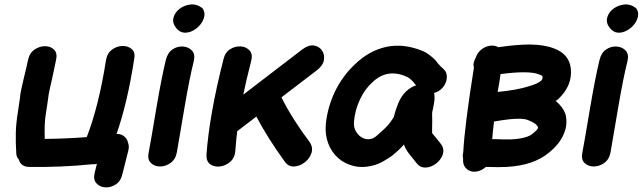

<svg xmlns="http://www.w3.org/2000/svg" viewBox="-20 -736 2845 850"><path d="M522 34 548 -69Q553 -88 547 -104Q543 -122 529 -133Q515 -144 496 -143Q544 -280 574 -474Q580 -504 563.5 -518.5Q547 -533 522 -532.5Q497 -532 475.5 -516Q454 -500 449 -468Q417 -265 364 -129Q273 -122 178 -121Q177 -157 178 -181.5Q179 -206 182 -226Q185 -246 188.5 -268Q192 -290 196 -321Q197 -329 211 -389Q224 -448 228 -470Q235 -500 220 -515.5Q205 -531 180.5 -531.5Q156 -532 133.5 -517Q111 -502 104 -470Q102 -459 96.5 -436Q91 -413 84.5 -386Q78 -359 73.5 -337Q69 -315 69 -307Q68 -298 60 -245Q51 -191 50 -148.5Q49 -106 52 -59Q52 -42 63 -30Q73 3 110 3Q254 5 389 -9Q397 -8 405 -10L409 -11L399 30Q392 59 407 75.5Q422 92 446 93.5Q470 95 492.5 80.5Q515 66 522 34Z M638 -60Q632 -30 648 -14.5Q664 1 688.5 1Q713 1 735 -14.5Q757 -30 763 -62Q764 -70 798 -267Q819 -390 838 -466Q845 -496 830 -512Q815 -528 790.5 -530Q766 -532 744 -517.5Q722 -503 714 -470Q696 -396 673 -262Q646 -100 638 -60ZM876 -700Q851 -719 823.5 -716Q796 -713 775 -697Q754 -681 748 -657.5Q742 -634 760 -612Q775 -593 795 -591.5Q815 -590 834.5 -600.5Q854 -611 867.5 -628Q881 -645 884.5 -664.5Q888 -684 876 -700Z M1241 -20Q1257 2 1281.5 1Q1306 0 1327.5 -16Q1349 -32 1358 -56Q1367 -80 1353 -104Q1272 -212 1226 -305L1383 -425Q1410 -446 1414 -470Q1418 -494 1405.5 -512.5Q1393 -531 1369.5 -534.5Q1346 -538 1318 -517L1057 -317Q1071 -385 1092 -466Q1100 -496 1085 -512.5Q1070 -529 1045.5 -530.5Q1021 -532 998.5 -518Q976 -504 969 -472Q907 -229 894 -51Q893 -21 911 -8.5Q929 4 954 1Q979 -2 999.5 -20Q1020 -38 1022 -69Q1025 -112 1030 -155L1115 -220Q1163 -128 1241 -20Z M1641 -6Q1665 -14 1687 -28L1708 -41Q1718 -48 1728 -57L1745 -72L1759 -86Q1768 -95 1769 -97V-94Q1775 -76 1792 -54L1825 -13Q1838 4 1857 5.5Q1876 7 1894.5 -2Q1913 -11 1926.5 -27.5Q1940 -44 1942.5 -63Q1945 -82 1931 -100L1897 -142Q1894 -145 1893 -148Q1893 -150 1893 -153.5Q1893 -157 1893 -163Q1894 -203 1893 -234Q1893 -239 1896.5 -253.5Q1900 -268 1901 -276Q1906 -305 1902 -323L1901 -324Q1922 -330 1937 -345Q1956 -365 1958 -390.5Q1960 -416 1943 -431Q1937 -436 1931 -442L1918 -456Q1912 -463 1909 -468Q1880 -498 1852 -510Q1767 -545 1690.5 -528.5Q1614 -512 1552 -452Q1496 -400 1461 -327Q1428 -255 1422 -181Q1419 -138 1433.5 -100Q1448 -62 1477.5 -36Q1507 -10 1548.5 -0.5Q1590 9 1641 -6ZM1625 -122Q1606 -116 1587.5 -124.5Q1569 -133 1557 -152Q1545 -171 1547 -196Q1551 -247 1573 -294.5Q1595 -342 1629 -372Q1695 -435 1781 -396Q1793 -391 1809 -374L1822 -358Q1817 -357 1813 -355Q1759 -331 1737 -262Q1733 -253 1728.5 -237Q1724 -221 1723 -217Q1704 -188 1696 -180L1679 -163Q1672 -157 1658.5 -144.5Q1645 -132 1643 -131Q1639 -128 1634.5 -125.5Q1630 -123 1625 -122Z M2092 23Q2113 19 2131 3H2141Q2187 5 2224 3Q2343 -4 2410 -60Q2458 -99 2476 -143Q2495 -187 2483 -232Q2471 -264 2440 -289L2451 -297Q2515 -357 2507 -433Q2500 -496 2434 -521Q2392 -538 2326 -539Q2268 -539 2186 -527Q2172 -535 2155 -534Q2132 -533 2112.5 -518Q2093 -503 2086 -480Q2078 -466 2076 -450Q2077 -446 2077 -443Q2077 -440 2078 -436Q2037 -180 2031 -64V-62Q2027 -49 2030 -37V-25Q2030 -1 2048 13.5Q2066 28 2092 23ZM2244 -119Q2215 -118 2173 -120H2159Q2162 -157 2167 -198Q2208 -205 2235 -208Q2293 -214 2316 -205Q2356 -190 2362 -172Q2363 -164 2339 -145Q2315 -123 2244 -119ZM2183 -329Q2189 -358 2196 -408Q2256 -416 2299 -416Q2345 -416 2368 -406Q2383 -401 2382 -396Q2382 -385 2377 -380Q2361 -365 2321 -354Q2268 -337 2183 -329Z M2558 -60Q2552 -30 2568 -14.5Q2584 1 2608.5 1Q2633 1 2655 -14.5Q2677 -30 2683 -62Q2684 -70 2718 -267Q2739 -390 2758 -466Q2765 -496 2750 -512Q2735 -528 2710.5 -530Q2686 -532 2664 -517.5Q2642 -503 2634 -470Q2616 -396 2593 -262Q2566 -100 2558 -60ZM2796 -700Q2771 -719 2743.5 -716Q2716 -713 2695 -697Q2674 -681 2668 -657.5Q2662 -634 2680 -612Q2695 -593 2715 -591.5Q2735 -590 2754.5 -600.5Q2774 -611 2787.5 -628Q2801 -645 2804.5 -664.5Q2808 -684 2796 -700Z"/></svg>

Font: Balsamiq Sans
Style: Bold Italic
Weight: 700
Italic angle: -12°
Designer: Michael Angeles
Foundry: Balsamiq SRL
Version: Version 1.020; ttfautohint (v1.8.4.7-5d5b);gftools[0.9.26]